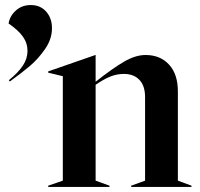

<svg xmlns="http://www.w3.org/2000/svg" viewBox="-20 -741 793 761"><path d="M89 -539Q89 -570 71 -595.5Q53 -621 14 -648Q19 -678 43 -699.5Q67 -721 102 -721Q140 -721 163 -695Q186 -669 186 -629Q186 -586 158.5 -546.5Q131 -507 98.5 -479.5Q66 -452 19 -418L15 -423Q53 -454 71 -481.5Q89 -509 89 -539ZM171 -5 229 -25V-439L171 -453V-458L358 -523H359V-417Q426 -470 471.5 -496.5Q517 -523 557 -523Q615 -523 650 -485Q685 -447 685 -379V-25L739 -5V0H500V-5L555 -25V-356Q555 -401 532.5 -424.5Q510 -448 471 -448Q443 -448 417 -437.5Q391 -427 359 -405V-25L414 -5V0H171Z"/></svg>

Font: Nyght Serif Medium
Style: Regular
Weight: 500
Designer: Maksym Kobuzan
Version: Version 0.410